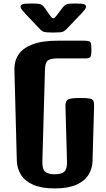

<svg xmlns="http://www.w3.org/2000/svg" viewBox="-20 -1054 599 1080"><path d="M287.6 5.9Q212.4 5.9 165.8 -15.1Q119.1 -36.1 97.7 -71.3Q76.2 -106.4 74.7 -148.9L61 -662.6Q60.1 -710 84 -746.6Q107.9 -783.2 162.1 -804.2Q216.3 -825.2 305.2 -825.2H450.7Q473.1 -825.2 481.9 -821.5Q490.7 -817.9 492.4 -806.2Q494.1 -794.4 494.1 -770.5Q494.1 -741.2 488 -733.4Q481.9 -725.6 464.8 -725.6H304.7Q268.6 -725.6 251.2 -715.1Q233.9 -704.6 232.9 -661.6L218.3 -144.5Q217.3 -103.5 233.4 -88.6Q249.5 -73.7 287.6 -73.7Q325.7 -73.7 341.8 -88.6Q357.9 -103.5 356.9 -144.5L348.1 -458Q347.7 -487.8 364.5 -495.4Q381.3 -502.9 432.1 -502.9Q466.3 -502.9 482.9 -500Q499.5 -497.1 504.6 -487.5Q509.8 -478 509.3 -458L500.5 -147.9Q499.5 -105.5 477.8 -70.6Q456.1 -35.6 409.7 -14.9Q363.3 5.9 287.6 5.9ZM274.9 -871.1Q240.7 -871.1 228.5 -874.3Q216.3 -877.4 201.2 -893.6L120.6 -979Q113.3 -986.8 104.5 -997.6Q95.7 -1008.3 95.7 -1016.1Q95.7 -1025.9 106.7 -1030Q117.7 -1034.2 154.8 -1034.2Q182.1 -1034.2 195.8 -1032.7Q209.5 -1031.2 217 -1025.6Q224.6 -1020 232.9 -1007.8L259.8 -969.2Q272.5 -950.7 279.8 -950.7Q286.1 -950.7 298.8 -967.3L329.6 -1007.8Q338.4 -1019.5 345.9 -1025.1Q353.5 -1030.8 366.7 -1032.5Q379.9 -1034.2 404.8 -1034.2Q442.4 -1034.2 453.1 -1030Q463.9 -1025.9 463.9 -1016.1Q463.9 -1008.3 455.3 -997.8Q446.8 -987.3 439 -979L357.4 -893.6Q347.2 -882.8 339.1 -878.2Q331.1 -873.5 318.6 -872.3Q306.2 -871.1 282.7 -871.1Z"/></svg>

Font: Denk One
Style: Regular
Weight: 400
Designer: Irina Smirnova, Eben Sorkin
Foundry: Sorkin Type Co.f
Version: Version 1.004; ttfautohint (v1.8.4.7-5d5b);gftools[0.9.23]